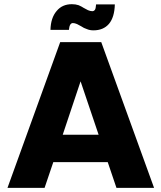

<svg xmlns="http://www.w3.org/2000/svg" viewBox="-20 -905 777 925"><path d="M16.1 0 270 -702.1H467.8L722.2 0H541L499 -124H236.8L194.8 0ZM223.1 -761.2Q224.6 -819.3 252.9 -852.1Q279.8 -884.8 326.2 -884.8Q344.2 -884.8 358.9 -879.9Q375 -872.6 382.8 -867.2Q398.4 -858.4 403.8 -856Q415 -851.1 424.8 -851.1Q433.1 -851.1 438 -858.9Q441.4 -864.3 442.9 -883.8H533.2Q531.7 -821.8 504.9 -790Q478 -758.8 430.2 -758.8Q412.1 -758.8 397.9 -765.1Q383.8 -769.5 372.1 -777.8Q356.4 -786.6 351.1 -789.1Q339.8 -793.9 331.1 -793.9Q314.9 -793.9 312 -761.2ZM282.2 -255.9H455.1L368.2 -513.2Z"/></svg>

Font: PoppinsZ
Style: Bold
Weight: 700
Designer: Ninad Kale (Devanagari), Jonny Pinhorn (Latin)
Foundry: Indian Type Foundry
Version: Version 3.002;FEAKit 1.0